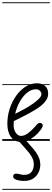

<svg xmlns="http://www.w3.org/2000/svg" viewBox="-25 -1246 460 1698"><path d="M160 9Q104 9 72 -34.5Q40 -78 40 -151Q40 -221 61.2 -285.5Q82.5 -350 119 -400.5Q155.5 -451 202.2 -480.2Q249 -509.5 300.5 -509.5Q347.5 -509.5 374.2 -485.5Q401 -461.5 401 -418.5Q401 -387 384 -360.8Q367 -334.5 341 -313.2Q315 -292 287.2 -275.5Q259.5 -259 237.5 -246.5Q208 -230 166.8 -209.8Q125.5 -189.5 97.5 -175Q96.5 -166 96 -156.8Q95.5 -147.5 95.5 -138Q95.5 -100 114.5 -72Q133.5 -44 161.5 -44Q191 -44 223.8 -68.5Q256.5 -93 287 -128.5Q306.5 -154 319.8 -158Q333 -162 342.5 -154.5Q349.5 -150 352.2 -143.2Q355 -136.5 350.8 -124.8Q346.5 -113 331.5 -93.5Q298 -49 251.8 -20Q205.5 9 160 9ZM109 -239Q130.5 -250.5 156 -263.5Q181.5 -276.5 204 -289Q239.5 -310 271 -332.2Q302.5 -354.5 322 -375.5Q341.5 -396.5 341.5 -414Q341.5 -428 328.5 -442.2Q315.5 -456.5 292 -456.5Q251.5 -456.5 214.8 -426.5Q178 -396.5 150.2 -347Q122.5 -297.5 109 -239ZM160 9Q104 9 72 -34.5Q40 -78 40 -151Q40 -221 61.2 -285.5Q82.5 -350 119 -400.5Q155.5 -451 202.2 -480.2Q249 -509.5 300.5 -509.5Q347.5 -509.5 374.2 -485.5Q401 -461.5 401 -418.5Q401 -387 384 -360.8Q367 -334.5 341 -313.2Q315 -292 287.2 -275.5Q259.5 -259 237.5 -246.5Q208 -230 166.8 -209.8Q125.5 -189.5 97.5 -175Q96.5 -166 96 -156.8Q95.5 -147.5 95.5 -138Q95.5 -100 114.5 -72Q133.5 -44 161.5 -44Q191 -44 223.8 -68.5Q256.5 -93 287 -128.5Q306.5 -154 319.8 -158Q333 -162 342.5 -154.5Q349.5 -150 352.2 -143.2Q355 -136.5 350.8 -124.8Q346.5 -113 331.5 -93.5Q298 -49 251.8 -20Q205.5 9 160 9ZM109 -239Q130.5 -250.5 156 -263.5Q181.5 -276.5 204 -289Q239.5 -310 271 -332.2Q302.5 -354.5 322 -375.5Q341.5 -396.5 341.5 -414Q341.5 -428 328.5 -442.2Q315.5 -456.5 292 -456.5Q251.5 -456.5 214.8 -426.5Q178 -396.5 150.2 -347Q122.5 -297.5 109 -239ZM188.5 354Q162 354 140 349.5Q118 345 104.8 336.5Q91.5 328 91.5 316Q91.5 298.5 102.5 293Q113.5 287.5 130.5 290.5Q145 293 158.8 296.8Q172.5 300.5 188.5 300.5Q234.5 300.5 254.2 273.5Q274 246.5 274 209Q274 181 263.2 156.2Q252.5 131.5 230.5 103.5Q214.5 83 187.5 53.5Q160.5 24 140 1Q130 -10.5 136.8 -25.2Q143.5 -40 158 -40Q165 -40 170.8 -40.2Q176.5 -40.5 184.5 -29.5Q192.5 -19 207.5 -1Q222.5 17 238.8 35.2Q255 53.5 266 66.5Q280.5 83 295.8 105.2Q311 127.5 321.2 154Q331.5 180.5 331.5 210Q331.5 246 315.8 279Q300 312 268.5 333Q237 354 188.5 354ZM-5 424.5H415.5V432.5H-5ZM-5 -16H415.5V0H-5ZM-5 -501.5H415.5V-493.5H-5ZM-5 -1226H415.5V-1218H-5Z"/></svg>

Font: Edu AU VIC WA NT Guides
Style: Regular
Weight: 400
Designer: Tina and Corey Anderson, Eben Sorkin, Mirko Velimirovic
Foundry: Google for Education
Version: Version 1.001